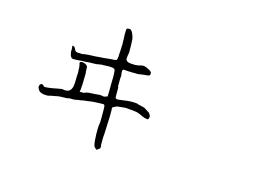

<svg xmlns="http://www.w3.org/2000/svg" viewBox="-99 -914 1698 1186"><g transform="rotate(15 750.0 -321.5)"><path d="M403.3 -400.4Q403.3 -376 405.3 -375Q405.3 -375 405.3 -374Q405.3 -295.9 399.4 -255.9V-253.9H401.4Q409.2 -253.9 416 -253.9Q418.9 -253.9 421.9 -253.9Q423.8 -253.9 424.8 -253.9Q437.5 -260.7 454.1 -262.7Q470.7 -263.7 492.2 -264.6Q500 -265.6 513.7 -266.6Q520.5 -267.6 525.4 -267.6Q530.3 -267.6 533.2 -266.6Q537.1 -265.6 540 -265.6Q544.9 -265.6 546.9 -264.6Q547.9 -263.7 549.8 -263.7Q553.7 -263.7 560.5 -266.6L572.3 -270.5L573.2 -271.5V-272.5Q575.2 -341.8 574.2 -352.5Q574.2 -372.1 575.2 -390.6Q575.2 -391.6 575.2 -392.6Q575.2 -395.5 575.2 -403.3Q574.2 -411.1 574.2 -419.9Q574.2 -430.7 573.2 -435.5Q572.3 -438.5 571.3 -441.4Q570.3 -444.3 568.4 -445.3Q566.4 -448.2 563.5 -448.2Q560.5 -448.2 557.6 -450.2L547.9 -451.2Q540 -452.1 534.2 -452.1Q532.2 -452.1 530.3 -452.1Q526.4 -452.1 523.4 -452.1Q518.6 -451.2 513.7 -451.2Q508.8 -452.1 502 -451.2Q497.1 -450.2 496.1 -450.2Q496.1 -451.2 491.2 -451.2Q480.5 -449.2 469.7 -448.2Q461.9 -446.3 453.1 -445.3Q417 -445.3 406.2 -444.3Q387.7 -441.4 385.7 -442.4Q384.8 -442.4 383.3 -441.9Q381.8 -441.4 377.9 -442.4Q376 -442.4 374 -442.4Q367.2 -441.4 359.4 -441.4Q348.6 -440.4 334 -439.5Q312.5 -438.5 306.6 -439Q300.8 -439.5 296.9 -442.4L289.1 -453.1Q287.1 -458 286.1 -463.9Q282.2 -477.5 283.2 -485.4Q284.2 -501 282.2 -507.8Q282.2 -508.8 282.2 -509.8Q281.2 -509.8 281.2 -511.7Q281.2 -512.7 282.2 -513.7Q282.2 -513.7 282.2 -515.6Q282.2 -515.6 285.2 -518.6Q285.2 -518.6 285.2 -518.6Q290 -515.6 295.9 -512.7Q296.9 -512.7 298.8 -508.8L301.8 -502.9Q305.7 -494.1 308.6 -491.2Q313.5 -484.4 324.2 -484.4Q345.7 -483.4 348.6 -483.4Q351.6 -482.4 353.5 -483.4Q356.4 -484.4 365.2 -485.4Q388.7 -488.3 392.6 -488.3Q437.5 -489.3 459 -492.2Q472.7 -493.2 488.3 -494.1Q507.8 -496.1 526.4 -498Q544.9 -499 555.7 -500Q564.5 -501 567.4 -502.9Q573.2 -506.8 573.2 -521.5Q573.2 -523.4 574.2 -524.4Q574.2 -526.4 574.2 -528.3V-538.1Q574.2 -546.9 576.2 -561.5Q576.2 -564.5 576.2 -570.3Q577.1 -574.2 577.1 -579.1Q576.2 -591.8 578.1 -601.6Q578.1 -606.4 577.1 -626Q577.1 -633.8 577.1 -640.6Q575.2 -665 576.2 -687.5Q576.2 -690.4 576.2 -690.4Q576.2 -710 587.9 -708Q589.8 -708 592.8 -709Q602.5 -708 604.5 -706.1Q613.3 -698.2 618.2 -686.5Q626 -669.9 628.9 -652.3Q629.9 -649.4 630.9 -612.3Q631.8 -587.9 630.9 -586.9Q630.9 -574.2 630.9 -565.4Q630.9 -560.5 628.9 -553.7Q627.9 -548.8 627 -543Q626 -537.1 626 -529.3V-521.5L627 -519.5Q632.8 -505.9 658.2 -503.9Q666 -502.9 677.7 -502.9Q683.6 -502.9 688.5 -502.9Q706.1 -503.9 717.8 -507.8Q726.6 -510.7 735.4 -510.7Q737.3 -510.7 740.2 -510.7Q755.9 -508.8 774.4 -498Q794.9 -487.3 793.9 -476.6Q794.9 -461.9 779.3 -460Q752.9 -458 747.1 -457Q746.1 -457 721.7 -453.1Q711.9 -452.1 708 -453.1Q706.1 -453.1 705.1 -453.1Q694.3 -453.1 681.6 -453.1Q668 -453.1 655.3 -454.1Q628.9 -456.1 627.9 -456.1Q627.9 -456.1 627 -456.1Q621.1 -456.1 619.1 -451.2Q618.2 -445.3 618.2 -441.4Q618.2 -429.7 619.1 -428.7Q621.1 -419.9 621.1 -417Q618.2 -388.7 619.1 -385.7Q620.1 -381.8 619.1 -377.9Q617.2 -338.9 622.1 -342.8Q622.1 -342.8 622.1 -340.8V-288.1V-280.3Q622.1 -270.5 634.8 -268.6Q636.7 -268.6 639.6 -268.6Q643.6 -268.6 648.4 -269.5Q671.9 -272.5 694.3 -275.4Q704.1 -276.4 712.9 -277.3Q736.3 -278.3 751 -276.4H753.9L760.7 -275.4Q762.7 -274.4 764.2 -273.9Q765.6 -273.4 767.6 -272.5Q778.3 -269.5 788.1 -267.6Q798.8 -265.6 808.6 -262.7Q811.5 -261.7 844.7 -240.2Q845.7 -240.2 853.5 -227.5Q856.4 -222.7 856.4 -214.8Q856.4 -206.1 849.6 -198.2H845.7Q825.2 -201.2 815.4 -206.1Q799.8 -213.9 785.2 -219.7Q771.5 -224.6 759.8 -225.6L732.4 -228.5L701.2 -231.4Q698.2 -231.4 698.2 -231.4Q682.6 -230.5 667 -228.5Q641.6 -226.6 634.8 -221.7L631.8 -218.8Q628.9 -218.8 628.9 -218.8Q627.9 -218.8 627.9 -218.8Q627.9 -218.8 627.9 -218.8Q627 -218.8 625 -216.8Q617.2 -213.9 617.2 -205.1Q617.2 -203.1 617.2 -201.2Q618.2 -199.2 618.2 -197.3Q619.1 -187.5 618.2 -157.2Q618.2 -157.2 613.3 -40Q611.3 -23.4 611.3 -8.8V-7.8Q611.3 27.3 611.3 63.5V28.3Q612.3 30.3 612.3 33.2Q613.3 36.1 613.3 41Q613.3 51.8 605.5 55.7Q602.5 57.6 597.7 61.5Q592.8 66.4 591.8 65.4L580.1 55.7Q575.2 50.8 572.3 42Q570.3 36.1 569.3 27.3Q568.4 18.6 567.4 8.8Q566.4 -1 566.4 -10.7Q566.4 -23.4 565.4 -25.4Q565.4 -26.4 565.4 -26.4Q564.5 -80.1 568.4 -94.7Q570.3 -107.4 570.3 -127.9V-169.9Q570.3 -193.4 570.3 -193.4Q568.4 -211.9 568.4 -211.9Q567.4 -212.9 564.5 -215.8Q563.5 -217.8 562.5 -217.8H560.5Q560.5 -217.8 557.6 -217.8Q551.8 -217.8 540 -217.8Q500 -215.8 497.1 -215.8Q471.7 -211.9 452.1 -210Q435.5 -208 433.6 -208Q424.8 -205.1 415 -204.1Q398.4 -203.1 396.5 -202.1Q389.6 -199.2 385.7 -199.2Q384.8 -199.2 383.8 -199.2Q367.2 -197.3 363.3 -198.2Q349.6 -199.2 348.6 -198.2Q344.7 -198.2 341.8 -197.3Q338.9 -197.3 335 -195.3H334Q332 -196.3 332 -195.3Q332 -195.3 332 -195.3Q331.1 -195.3 330.1 -195.3Q328.1 -195.3 327.1 -194.3Q325.2 -194.3 323.2 -194.3Q322.3 -194.3 321.3 -194.3Q318.4 -194.3 317.4 -195.3Q311.5 -194.3 306.6 -194.3Q303.7 -194.3 301.8 -194.3Q298.8 -194.3 296.9 -194.3Q289.1 -194.3 286.1 -193.4L276.4 -192.4L252 -187.5L245.1 -186.5Q235.4 -185.5 235.4 -184.6Q233.4 -184.6 231.4 -184.1Q229.5 -183.6 227.5 -182.6Q211.9 -177.7 193.4 -180.7Q191.4 -180.7 188.5 -180.7Q180.7 -181.6 171.9 -185.5Q162.1 -188.5 157.2 -194.3Q153.3 -199.2 149.4 -207Q145.5 -213.9 145.5 -218.8Q145.5 -225.6 150.4 -233.4Q156.2 -240.2 161.1 -239.3Q162.1 -239.3 162.1 -239.3Q167 -238.3 171.9 -233.4Q172.9 -232.4 173.8 -232.4Q173.8 -232.4 174.8 -231.4L176.8 -228.5Q182.6 -222.7 246.1 -234.4L265.6 -238.3L273.4 -239.3L287.1 -242.2Q288.1 -242.2 291 -242.2Q293 -241.2 294.9 -241.2Q297.9 -240.2 299.8 -240.2Q305.7 -239.3 310.5 -239.3Q327.1 -239.3 335.9 -246.1Q348.6 -256.8 352.5 -272.5Q357.4 -290 357.4 -347.7Q358.4 -354.5 358.4 -360.4Q358.4 -363.3 358.4 -366.2Q357.4 -376 357.4 -383.8Q357.4 -400.4 355.5 -410.2Q351.6 -424.8 351.6 -425.8Q351.6 -430.7 356.9 -433.1Q362.3 -435.5 371.1 -434.6Q378.9 -433.6 386.7 -429.7Q393.6 -426.8 397.5 -421.9Q401.4 -418.9 402.3 -415Q403.3 -412.1 403.3 -400.4Z"/></g></svg>

Font: ToneOZ-YinPZ-Tsuipita-TC
Style: Regular
Weight: 400
Designer: ÂÆ£ÂøóÂáåJeffrey Xuan(jeffreyx@gmail.com, ToneOZ.com) ÈòøÂù§(cjkFonts)
Foundry: ToneOZ
Version: Version 0.24071